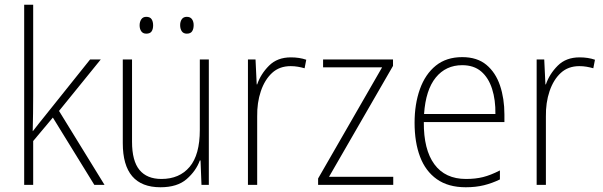

<svg xmlns="http://www.w3.org/2000/svg" viewBox="-20 -780 2544 810"><path d="M120 -375Q120 -302 118 -227H119Q132 -244 143.5 -258.5Q155 -273 168 -289L360 -529H405L229 -312L421 0H378L203 -284L120 -185V0H82V-760H120Z M861 -529V0H830L826 -103H823Q807 -59 767.5 -24.5Q728 10 657 10Q498 10 498 -176V-529H537V-182Q537 -101 568.5 -63Q600 -25 661 -25Q737 -25 780 -76Q823 -127 823 -232V-529ZM569 -673Q569 -688 576 -698.5Q583 -709 597 -709Q613 -709 619.5 -699Q626 -689 626 -673Q626 -657 619.5 -647.5Q613 -638 597 -638Q583 -638 576 -648Q569 -658 569 -673ZM740 -674Q740 -689 747 -699Q754 -709 768 -709Q783 -709 790 -699Q797 -689 797 -674Q797 -658 790.5 -648Q784 -638 768 -638Q754 -638 747 -648Q740 -658 740 -674Z M1207 -538Q1243 -538 1272 -528L1265 -492Q1251 -496 1236.5 -498.5Q1222 -501 1206 -501Q1159 -501 1128 -472.5Q1097 -444 1080.5 -395.5Q1064 -347 1065 -288V0H1026V-529H1058L1063 -424H1065Q1080 -468 1115 -503Q1150 -538 1207 -538Z M1639 0H1322V-27L1592 -496H1343V-529H1638V-502L1368 -34H1639Z M1930 -539Q1993 -539 2032 -506.5Q2071 -474 2089.5 -419Q2108 -364 2108 -297V-265H1768Q1767 -149 1812.5 -87Q1858 -25 1946 -25Q1986 -25 2018 -33Q2050 -41 2089 -61V-23Q2056 -7 2021.5 1.5Q1987 10 1945 10Q1871 10 1823 -24Q1775 -58 1752 -119Q1729 -180 1729 -262Q1729 -341 1751.5 -404Q1774 -467 1818.5 -503Q1863 -539 1930 -539ZM1930 -505Q1861 -505 1818.5 -453Q1776 -401 1769 -299H2070Q2071 -358 2056 -405Q2041 -452 2010 -478.5Q1979 -505 1930 -505Z M2425 -538Q2461 -538 2490 -528L2483 -492Q2469 -496 2454.5 -498.5Q2440 -501 2424 -501Q2377 -501 2346 -472.5Q2315 -444 2298.5 -395.5Q2282 -347 2283 -288V0H2244V-529H2276L2281 -424H2283Q2298 -468 2333 -503Q2368 -538 2425 -538Z"/></svg>

Font: Noto Sans Telugu SemiCondensed ExtraLight
Style: Regular
Weight: 200
Width: 4
Designer: Jelle Bosma - Monotype Design Team
Foundry: Monotype Imaging Inc.
Version: Version 2.005; ttfautohint (v1.8.4.7-5d5b)